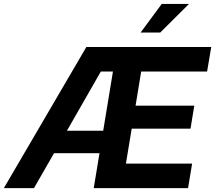

<svg xmlns="http://www.w3.org/2000/svg" viewBox="-58 -970 1109 990"><path d="M-38.1 0 387.2 -727.5H1031.2L1009.8 -601.1H669.9L641.1 -425.3H943.8L924.3 -306.6H621.1L591.3 -126.5H932.6L911.6 0H425.3L455.1 -180.2H220.7L117.2 0ZM287.1 -295.9H474.1L524.4 -601.1H461.9ZM667 -802.2 775.9 -949.7H916.5L768.1 -802.2Z"/></svg>

Font: Inter Display
Style: Bold Italic
Weight: 700
Italic angle: -9.39999°
Designer: Rasmus Andersson
Foundry: rsms
Version: Version 4.000;git-a52131595